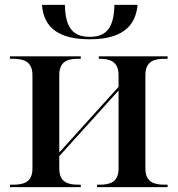

<svg xmlns="http://www.w3.org/2000/svg" viewBox="-20 -767 729 787"><path d="M348 -606C471 -606 535 -652 544 -747H449C447 -654 417 -616 348 -616C278 -616 248 -654 246 -747H152C159 -652 223 -606 348 -606ZM21 0H311V-10H301C261 -10 223 -18 223 -76V-127L466 -396V-76C466 -18 428 -10 388 -10H378V0H667V-10H655C615 -10 576 -18 576 -76V-460C576 -518 615 -526 655 -526H667V-536H385V-526H388C428 -526 466 -517 466 -459V-411L223 -142V-460C223 -518 261 -526 301 -526H311V-536H21V-526H34C74 -526 113 -517 113 -459V-76C113 -18 74 -10 34 -10H21Z"/></svg>

Font: Noto Serif Display Medium
Style: Regular
Weight: 500
Designer: Monotype Design Team
Foundry: Monotype Imaging Inc.
Version: Version 2.009